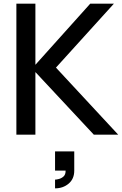

<svg xmlns="http://www.w3.org/2000/svg" viewBox="-20 -740 670 1055"><path d="M70 0V-720H174.5V-384L476 -720H606L287.5 -368.5L629.5 0H495.5L174.5 -344V0ZM282.5 295V247Q289.5 247 303.5 243.5Q317.5 240 329 229.8Q340.5 219.5 340.5 199Q340.5 198.5 340.5 197.5H282.5V92H388V197.5Q388 243 357.2 269Q326.5 295 282.5 295Z"/></svg>

Font: Cns Manrope SemBd
Style: Regular
Weight: 600
Designer: Mikhail Sharanda
Foundry: Mikhail Sharanda
Version: Version 4.504